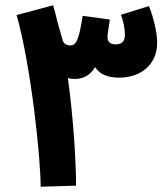

<svg xmlns="http://www.w3.org/2000/svg" viewBox="-20 -703 638 727"><path d="M268 0C268 -85 259 -247 237 -408C245 -405 254 -404 264 -404C290 -404 321 -415 340 -449C356 -423 386 -409 431 -409C512 -409 575 -457 575 -541C575 -581 561 -638 544 -680L438 -647C447 -624 453 -593 453 -573C453 -554 448 -535 418 -535C398 -535 387 -544 387 -562C387 -575 392 -601 396 -629L293 -643C278 -544 266 -531 246 -531C233 -531 220 -536 216 -555L197 -622C192 -643 187 -664 181 -683L43 -646C99 -446 134 -100 134 4Z"/></svg>

Font: Noto Sans Arabic UI SmCn
Style: Bold
Weight: 700
Width: 4
Designer: Monotype Design Team, Nadine Chahine and Nizar Qandah
Foundry: Monotype Imaging Inc.
Version: Version 2.010